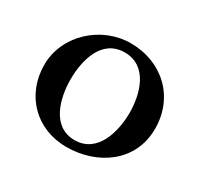

<svg xmlns="http://www.w3.org/2000/svg" viewBox="-112 -625 821 786"><g transform="rotate(30 298.0 -232.0)"><path d="M560 -228C560 -378 448 -482 299 -482C161 -482 36 -369 36 -229C36 -86 139 18 282 18C427 18 560 -71 560 -228ZM437 -233C437 -145 406 -23 297 -23C189 -23 159 -143 159 -230C159 -319 187 -437 297 -437C405 -437 437 -321 437 -233Z"/></g></svg>

Font: Original Surfer
Style: Regular
Weight: 400
Designer: Astigmatic (AOETI)
Foundry: Astigmatic (AOETI)
Version: Version 1.001